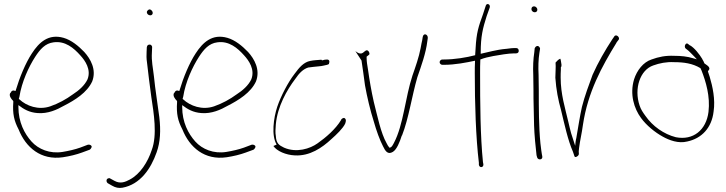

<svg xmlns="http://www.w3.org/2000/svg" viewBox="-20 -740 3551 939"><path d="M30 -285C23 -272 34 -257 44 -247L45 -245V-240C41 -183 49 -149 71 -107C106 -19 180 45 288 29C321 24 354 16 381 6L419 -8C422 -10 425 -13 427 -18C433 -27 419 -35 409 -32L372 -18C347 -9 316 -2 286 3C224 13 168 -10 134 -48C100 -86 70 -142 70 -217V-226C96 -206 123 -190 164 -187C214 -183 258 -203 293 -223C346 -250 406 -287 431 -342C453 -399 423 -452 392 -486C363 -516 329 -544 291 -555C217 -576 171 -533 136 -479C105 -432 76 -362 56 -295C43 -300 37 -297 31 -285ZM75 -267C86 -339 121 -414 152 -462C176 -499 201 -528 242 -533C299 -541 341 -505 373 -469C396 -444 427 -400 408 -352C394 -322 365 -297 337 -279C303 -254 266 -234 226 -220C168 -200 109 -222 75 -254C75 -254 72 -256 72 -256C72 -256 75 -267 75 -267ZM431 -342Z M507 156 528 168C545 178 561 181 579 178C666 162 718 85 746 5C764 -45 767 -102 759 -168C751 -232 739 -303 733 -365C728 -411 720 -439 723 -485L724 -509C725 -514 719 -522 713 -522C703 -522 700 -518 698 -509L697 -487C696 -471 696 -453 699 -434C705 -383 712 -322 720 -266C732 -187 750 -80 722 -6C703 52 666 111 615 138C593 150 569 160 541 145L519 133C517 131 514 131 510 132C498 135 499 150 507 156ZM698 -681C698 -672 706 -665 715 -665C722 -665 727 -670 727 -677C727 -685 719 -694 711 -694C706 -694 698 -686 698 -681Z M831 -285C824 -272 835 -257 845 -247L846 -245V-240C842 -183 850 -149 872 -107C907 -19 981 45 1089 29C1122 24 1155 16 1182 6L1220 -8C1223 -10 1226 -13 1228 -18C1234 -27 1220 -35 1210 -32L1173 -18C1148 -9 1117 -2 1087 3C1025 13 969 -10 935 -48C901 -86 871 -142 871 -217V-226C897 -206 924 -190 965 -187C1015 -183 1059 -203 1094 -223C1147 -250 1207 -287 1232 -342C1254 -399 1224 -452 1193 -486C1164 -516 1130 -544 1092 -555C1018 -576 972 -533 937 -479C906 -432 877 -362 857 -295C844 -300 838 -297 832 -285ZM876 -267C887 -339 922 -414 953 -462C977 -499 1002 -528 1043 -533C1100 -541 1142 -505 1174 -469C1197 -444 1228 -400 1209 -352C1195 -322 1166 -297 1138 -279C1104 -254 1067 -234 1027 -220C969 -200 910 -222 876 -254C876 -254 873 -256 873 -256C873 -256 876 -267 876 -267ZM1232 -342Z M1317 -26C1334 -1 1378 18 1422 20C1495 24 1555 -17 1601 -60C1626 -82 1657 -112 1668 -135C1673 -148 1673 -158 1666 -161V-162C1660 -166 1650 -159 1648 -154V-153C1622 -109 1573 -67 1533 -39C1497 -13 1430 9 1369 -18C1344 -30 1331 -39 1329 -75C1326 -90 1327 -110 1329 -132C1337 -219 1383 -300 1424 -354C1443 -382 1462 -402 1488 -410H1489C1498 -411 1506 -412 1513 -413C1528 -415 1552 -416 1562 -419C1574 -422 1586 -423 1589 -428V-429C1595 -447 1586 -451 1569 -448H1568C1558 -445 1554 -443 1552 -448C1532 -446 1516 -446 1497 -442C1466 -436 1444 -411 1420 -378C1389 -338 1354 -271 1336 -218C1318 -164 1306 -77 1333 -33ZM1685 -142C1685 -142 1684 -142 1684 -142C1684 -142 1685 -142 1685 -142Z M1748 -444C1754 -408 1759 -365 1765 -323C1775 -267 1791 -199 1808 -146C1821 -100 1837 -56 1853 -25C1864 -2 1876 18 1901 3C1920 -8 1935 -45 1945 -77H1946C1979 -161 1994 -269 2021 -362C2040 -417 2063 -480 2070 -539L2072 -553C2074 -568 2059 -578 2051 -568C2049 -566 2048 -562 2047 -557L2045 -544C2043 -535 2040 -522 2037 -504C2029 -461 2012 -413 1997 -370C1962 -264 1953 -129 1907 -42C1902 -33 1896 -18 1885 -18H1883V-20C1880 -23 1875 -30 1871 -39C1842 -90 1826 -172 1808 -242C1796 -295 1787 -348 1780 -398C1776 -422 1773 -439 1773 -457V-463C1778 -468 1787 -472 1787 -476C1787 -485 1781 -494 1774 -494C1770 -494 1768 -493 1766 -490H1765C1752 -479 1744 -470 1718 -490Z M2150 -449H2143C2136 -449 2130 -442 2130 -436C2130 -429 2137 -423 2143 -423H2151C2206 -423 2260 -434 2303 -443V-437C2302 -420 2302 -402 2302 -383C2302 -235 2307 -69 2322 56V66C2325 83 2346 80 2344 63L2342 53C2329 -74 2328 -236 2328 -383C2328 -404 2328 -426 2329 -446V-449C2349 -457 2371 -462 2393 -466C2422 -471 2466 -479 2495 -479H2504C2512 -479 2517 -484 2517 -491C2517 -500 2512 -505 2504 -505H2495C2489 -505 2476 -504 2455 -501H2454C2407 -497 2365 -484 2331 -477V-483C2331 -562 2341 -601 2360 -661L2375 -703C2380 -719 2361 -727 2356 -713L2342 -670C2321 -612 2310 -581 2306 -504V-503C2305 -494 2305 -485 2304 -474V-470C2262 -459 2204 -449 2150 -449Z M2579 -695C2579 -687 2587 -680 2595 -680C2603 -680 2608 -685 2608 -693C2608 -701 2600 -709 2592 -709C2584 -709 2579 -704 2579 -695ZM2588 -373C2588 -350 2589 -326 2589 -299C2589 -272 2589 -246 2590 -216L2592 -126C2593 -86 2600 -12 2604 19L2607 30C2612 45 2636 42 2632 24L2630 14C2629 7 2626 -11 2623 -39C2615 -121 2615 -213 2615 -299C2615 -325 2614 -350 2614 -374C2612 -412 2613 -450 2618 -481L2621 -500C2622 -503 2620 -507 2618 -510C2609 -521 2598 -512 2595 -504L2593 -484C2588 -452 2586 -413 2588 -373ZM2614 -371Z M2696 -360C2700 -301 2710 -251 2724 -201C2741 -131 2757 -55 2782 2C2790 21 2787 33 2801 26C2810 21 2811 15 2811 12C2810 5 2810 -3 2812 -16C2817 -56 2825 -85 2831 -130C2855 -290 2923 -414 2995 -531V-532L3005 -545C3015 -556 2992 -578 2983 -560L2974 -547C2941 -497 2904 -433 2878 -374C2860 -325 2839 -269 2826 -217C2816 -173 2807 -113 2799 -68V-67C2797 -60 2796 -53 2795 -47L2793 -27L2773 -89C2768 -106 2764 -126 2759 -146C2744 -211 2722 -279 2722 -360C2722 -373 2722 -387 2723 -399V-411C2729 -418 2725 -428 2723 -443C2721 -454 2721 -453 2718 -452C2712 -450 2702 -440 2697 -434C2699 -412 2696 -383 2696 -360ZM2723 -399C2723 -399 2723 -398 2723 -398C2723 -398 2723 -399 2723 -399ZM2983 -560Z M3081 -352C3059 -279 3081 -209 3115 -163C3141 -127 3184 -92 3221 -72C3253 -54 3298 -37 3341 -48C3412 -63 3461 -115 3470 -195C3479 -254 3465 -317 3451 -364L3442 -391L3444 -394C3461 -411 3433 -423 3425 -430C3422 -438 3419 -444 3415 -450V-451C3400 -476 3375 -507 3355 -518H3354L3345 -525C3335 -535 3323 -513 3333 -503L3342 -496C3349 -491 3364 -475 3375 -464L3388 -450L3370 -455C3341 -464 3311 -467 3277 -467C3236 -469 3201 -462 3166 -449C3126 -436 3095 -396 3081 -352ZM3108 -224C3080 -306 3110 -398 3175 -420C3205 -431 3240 -438 3276 -436C3324 -436 3367 -430 3405 -407L3406 -406L3411 -395C3432 -341 3454 -269 3445 -193C3434 -104 3370 -52 3285 -69C3227 -84 3172 -122 3136 -174C3125 -189 3114 -205 3108 -224ZM3342 -496C3342 -496 3341 -496 3341 -496C3341 -496 3342 -496 3342 -496ZM3445 -410Z"/></svg>

Font: Stray Cat
Style: LtCn
Weight: 300
Version: Version 1.0